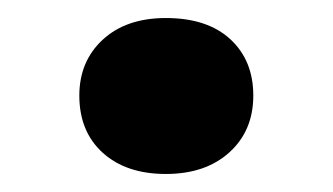

<svg xmlns="http://www.w3.org/2000/svg" viewBox="-20 -545 369 213"><path d="M164 -352Q120 -352 94 -375.5Q68 -399 68 -439Q68 -477 94 -501Q120 -525 164 -525Q210 -525 235.5 -501.5Q261 -478 261 -439Q261 -400 234.5 -376Q208 -352 164 -352Z"/></svg>

Font: Literata 18pt
Style: Bold
Weight: 700
Designer: Latin by Veronika Burian and Jose Scaglione. Greek by Irene Vlachou. Cyrillic by Vera Evstafieva.
Foundry: TypeTogether
Version: Version 3.103;gftools[0.9.29]